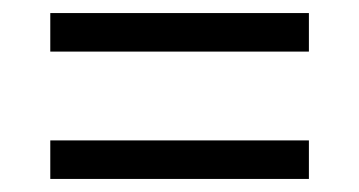

<svg xmlns="http://www.w3.org/2000/svg" viewBox="-20 -504 550 294"><path d="M57 -425H453V-484H57ZM57 -230H453V-289H57Z"/></svg>

Font: Noto Serif Georgian SemiCondensed
Style: Regular
Weight: 400
Width: 4
Designer: Monotype Design Team, Akaki Razmadze
Foundry: Google LLC
Version: Version 2.003